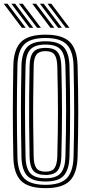

<svg xmlns="http://www.w3.org/2000/svg" viewBox="-30 -993 475 1022"><path d="M212.5 8.5Q121.2 8.5 82.1 -30.4Q43 -69.2 41 -156.8Q39.5 -228.2 38.9 -288.6Q38.2 -349 38.4 -405.1Q38.5 -461.2 39.1 -519.1Q39.8 -577 41 -643.5Q43 -731.2 82.2 -769.9Q121.5 -808.5 212.5 -808.5Q302.2 -808.5 341.4 -769.8Q380.5 -731 383 -643.5Q384.8 -575.5 385.6 -514.8Q386.5 -454 386.5 -396.4Q386.5 -338.8 385.6 -280Q384.8 -221.2 383 -156.8Q380.2 -69.8 341.5 -30.6Q302.8 8.5 212.5 8.5ZM212.5 -9.2Q291.5 -9.2 325.4 -44.2Q359.2 -79.2 361.5 -157.5Q363 -221.8 363.9 -280.1Q364.8 -338.5 364.8 -395.8Q364.8 -453 364 -513.6Q363.2 -574.2 361.5 -642.8Q359.2 -721.5 325.2 -756.1Q291.2 -790.8 212.5 -790.8Q131.5 -790.8 98 -755.8Q64.5 -720.8 62.8 -643Q61.2 -571.8 60.5 -511.2Q59.8 -450.8 59.9 -394.6Q60 -338.5 60.6 -280.8Q61.2 -223 62.8 -157.2Q64.5 -79.5 98 -44.4Q131.5 -9.2 212.5 -9.2ZM212.5 -26.8Q143.8 -26.8 114.9 -57.4Q86 -88 84.2 -157.8Q82.8 -229 82.1 -289.5Q81.5 -350 81.5 -406Q81.5 -462 82.2 -519.5Q83 -577 84.2 -642.5Q85.8 -712.5 114.9 -742.9Q144 -773.2 212.5 -773.2Q280.8 -773.2 309.2 -742.1Q337.8 -711 339.8 -642.2Q341.8 -570.2 342.5 -509.8Q343.2 -449.2 343.2 -393.5Q343.2 -337.8 342.4 -280.6Q341.5 -223.5 339.8 -158.2Q337.8 -90 309.6 -58.4Q281.5 -26.8 212.5 -26.8ZM212.5 -44.2Q269.5 -44.2 293 -71.5Q316.5 -98.8 318.2 -158.8Q320 -228.8 320.9 -287.5Q321.8 -346.2 321.8 -401.5Q321.8 -456.8 320.9 -514.8Q320 -572.8 318.2 -641.2Q316.5 -700 293.9 -727.9Q271.2 -755.8 212.5 -755.8Q154.5 -755.8 130.9 -728.9Q107.2 -702 106 -642.2Q104.5 -573.2 103.8 -513.8Q103 -454.2 103.1 -398Q103.2 -341.8 103.9 -283.4Q104.5 -225 106 -158.2Q107.2 -96.8 131.6 -70.5Q156 -44.2 212.5 -44.2ZM212.5 -61.8Q166 -61.8 147.2 -84.6Q128.5 -107.5 127.5 -158.5Q125.8 -253.8 125.1 -330.5Q124.5 -407.2 125.2 -481.1Q126 -555 127.5 -641.8Q128.5 -693 147.2 -715.6Q166 -738.2 212.5 -738.2Q259.5 -738.2 277.5 -714.4Q295.5 -690.5 296.5 -640.8Q298.2 -569.2 299.1 -510.4Q300 -451.5 300 -397Q300 -342.5 299.1 -285.1Q298.2 -227.8 296.5 -159.5Q295.2 -109 277 -85.4Q258.8 -61.8 212.5 -61.8ZM212.5 -79.2Q247.5 -79.2 260.6 -99Q273.8 -118.8 275 -160Q276.8 -230.2 277.6 -288.4Q278.5 -346.5 278.5 -400.9Q278.5 -455.2 277.6 -512.9Q276.8 -570.5 275 -640Q273.8 -683.5 260.1 -702.1Q246.5 -720.8 212.5 -720.8Q178.5 -720.8 164.2 -702.8Q150 -684.8 149.2 -641.2Q147.5 -549.2 146.8 -473.2Q146 -397.2 146.8 -322.5Q147.5 -247.8 149.2 -159Q150 -117.2 163.6 -98.2Q177.2 -79.2 212.5 -79.2ZM167.5 -845 70.8 -973H91L187.8 -845ZM86.5 -845 -10 -973H10.2L106.8 -845ZM127 -845 30.5 -973H50.8L147.2 -845ZM319.8 -845 223 -973H243.2L339.8 -845ZM238.8 -845 142 -973H162.2L259 -845ZM279.2 -845 182.5 -973H202.8L299.5 -845Z"/></svg>

Font: Big Shoulders Inline Display Thin
Style: Bold
Weight: 700
Version: Version 2.002